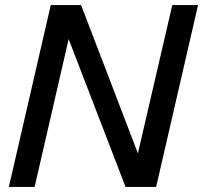

<svg xmlns="http://www.w3.org/2000/svg" viewBox="-20 -740 804 760"><path d="M15 0 181 -720H301L537 -104L518 -99L662 -720H764L598 0H477L240 -616L260 -621L117 0Z"/></svg>

Font: Instrument Sans Medium
Style: Italic
Weight: 500
Italic angle: -13°
Designer: Rodrigo Fuenzalida
Foundry: fragTYPE
Version: Version 1.000;gftools[0.9.28]